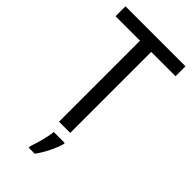

<svg xmlns="http://www.w3.org/2000/svg" viewBox="-287 -845 1066 1066"><g transform="rotate(45 246.0 -312.5)"><path d="M290 -66V-702H481V-780H10V-702H202V-66ZM308 4V-5H222C218 37 198 109 185 143V155H232C265 113 297 45 308 4Z"/></g></svg>

Font: Noto Sans Malayalam UI SemiCondensed
Style: Regular
Weight: 400
Width: 4
Designer: Jelle Bosma - Monotype Design Team
Foundry: Monotype Imaging Inc.
Version: Version 2.104